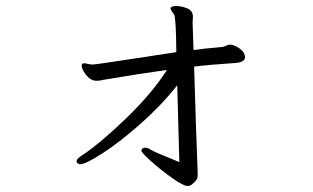

<svg xmlns="http://www.w3.org/2000/svg" viewBox="-20 -573 1040 637"><path d="M246 -28Q240 -28 235 -34Q234 -35 234 -38Q234 -47 256 -60Q315 -100 399.5 -181.5Q484 -263 534 -341Q447 -329 322 -308Q318 -307 312.5 -306Q307 -305 300 -305Q287 -305 276 -314Q265 -323 258 -335.5Q251 -348 251 -355Q251 -363 258 -363Q264 -363 272 -361Q280 -359 286 -359H288Q305 -360 414 -377L565 -400Q564 -510 558 -524Q557 -526 551.5 -533.5Q546 -541 546 -545V-547Q550 -553 564 -553Q583 -553 601.5 -545Q620 -537 620 -518L619 -498L622 -407Q656 -412 716 -417Q721 -417 729.5 -421Q738 -425 743 -425H745Q760 -423 775 -412Q790 -401 792 -389L793 -384Q793 -366 760 -364Q670 -358 624 -352L630 -161Q636 2 636 4Q636 16 633 21.5Q630 27 625.5 31Q621 35 620 36Q613 44 602 44Q589 44 552.5 18.5Q516 -7 482.5 -37Q449 -67 449 -73Q449 -77 452.5 -80Q456 -83 461 -83Q470 -83 477 -78Q493 -68 547 -47L575 -35L568 -290Q515 -223 446.5 -162.5Q378 -102 321 -65Q264 -28 246 -28Z"/></svg>

Font: Iansui 0.93
Style: Regular
Weight: 400
Designer: But Ko / Fontworks Inc.
Foundry: zi-hi.com / Fontworks Inc.
Version: Version 0.931